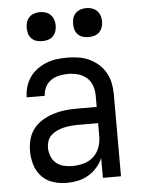

<svg xmlns="http://www.w3.org/2000/svg" viewBox="-53 -775 606 825"><g transform="rotate(-5 250.0 -362.5)"><path d="M202 8Q172 8 143 -1Q114 -10 93.5 -32Q73 -54 64.5 -83Q56 -112 56 -141Q56 -167 62.5 -192Q69 -217 84.5 -237Q100 -257 122 -270.5Q144 -284 168.5 -292Q193 -300 218 -303Q243 -306 269 -306H358V-355Q358 -376 351 -397Q344 -418 328 -432Q312 -446 291 -452Q270 -458 249 -458Q229 -458 209.5 -454Q190 -450 174 -439Q158 -428 149 -410Q140 -392 140 -373Q140 -373 140 -373Q140 -373 140 -373Q140 -373 140 -373Q140 -373 140 -373Q140 -373 140 -373Q140 -373 140 -373H62Q62 -373 62 -373Q62 -373 62 -373Q62 -396 68.5 -418Q75 -440 88 -459Q101 -478 119.5 -491.5Q138 -505 159 -513.5Q180 -522 203 -525Q226 -528 249 -528Q273 -528 297 -524.5Q321 -521 343 -511Q365 -501 383.5 -485Q402 -469 414 -448Q426 -427 431 -403Q436 -379 436 -355V0H358V-86Q349 -64 332.5 -45.5Q316 -27 295 -14.5Q274 -2 250 3Q226 8 202 8ZM232 -62Q256 -62 280.5 -68.5Q305 -75 323 -91.5Q341 -108 349.5 -131.5Q358 -155 358 -180V-236H269Q254 -236 238.5 -234.5Q223 -233 208.5 -229.5Q194 -226 180 -219.5Q166 -213 155 -203Q144 -193 139 -178.5Q134 -164 134 -149Q134 -131 141 -113Q148 -95 162 -83Q176 -71 194.5 -66.5Q213 -62 232 -62ZM350 -608Q337 -608 325 -611.5Q313 -615 304 -624Q295 -633 291.5 -645Q288 -657 288 -670Q288 -683 291.5 -695Q295 -707 304 -716Q313 -725 325 -729Q337 -733 350 -733Q363 -733 375 -729Q387 -725 396 -716Q405 -707 409 -695Q413 -683 413 -670Q413 -657 409 -645Q405 -633 396 -624Q387 -615 375 -611.5Q363 -608 350 -608ZM150 -608Q137 -608 125 -611.5Q113 -615 104 -624Q95 -633 91.5 -645Q88 -657 88 -670Q88 -683 91.5 -695Q95 -707 104 -716Q113 -725 125 -729Q137 -733 150 -733Q163 -733 175 -729Q187 -725 196 -716Q205 -707 209 -695Q213 -683 213 -670Q213 -657 209 -645Q205 -633 196 -624Q187 -615 175 -611.5Q163 -608 150 -608Z"/></g></svg>

Font: Zed Sans
Style: Regular
Weight: 400
Designer: Belleve Invis
Foundry: Belleve Invis
Version: Version 1.0.0; ttfautohint (v1.8.4)